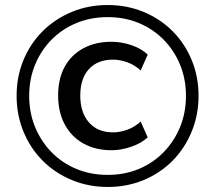

<svg xmlns="http://www.w3.org/2000/svg" viewBox="-20 -734 855 763"><path d="M408 9Q332 9 265.5 -18.5Q199 -46 150 -95Q101 -144 73.5 -210.5Q46 -277 46 -353Q46 -430 73.5 -496Q101 -562 150 -610.5Q199 -659 265 -686.5Q331 -714 408 -714Q485 -714 551 -686.5Q617 -659 665.5 -610.5Q714 -562 741.5 -496Q769 -430 769 -353Q769 -277 741.5 -210.5Q714 -144 665.5 -95Q617 -46 551 -18.5Q485 9 408 9ZM423 -137Q359 -137 311 -164Q263 -191 237 -240Q211 -289 211 -355Q211 -421 237 -468.5Q263 -516 311 -542Q359 -568 423 -568Q463 -568 502.5 -554.5Q542 -541 567 -517L539 -454Q515 -476 486 -486.5Q457 -497 429 -497Q368 -497 333.5 -459.5Q299 -422 299 -354Q299 -287 333.5 -247.5Q368 -208 429 -208Q457 -208 486 -218.5Q515 -229 539 -251L567 -188Q542 -165 502 -151Q462 -137 423 -137ZM408 -39Q475 -39 531.5 -62.5Q588 -86 630 -129Q672 -172 695.5 -229Q719 -286 719 -353Q719 -420 695.5 -477Q672 -534 630 -576.5Q588 -619 531.5 -642.5Q475 -666 408 -666Q341 -666 284 -642.5Q227 -619 185 -576.5Q143 -534 119.5 -477Q96 -420 96 -353Q96 -286 119.5 -229Q143 -172 185 -129Q227 -86 284 -62.5Q341 -39 408 -39Z"/></svg>

Font: Nunito Sans 12pt SemiBold
Style: Regular
Weight: 600
Designer: Vernon Adams
Foundry: Vernon Adams
Version: Version 3.101;gftools[0.9.27]